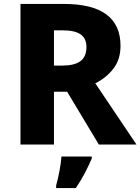

<svg xmlns="http://www.w3.org/2000/svg" viewBox="-20 -734 713 975"><path d="M304 -714Q592 -714 592 -501Q592 -432 555.5 -385Q519 -338 464 -311L673 0H482L321 -268H254V0H84V-714ZM297 -580H254V-401H297Q358 -401 388.5 -423.5Q419 -446 419 -495Q419 -538 390 -559Q361 -580 297 -580ZM446 71Q430 108 411 144.5Q392 181 365 221H265V208Q274 177 282 134.5Q290 92 292 61H446Z"/></svg>

Font: Noto Sans Kannada ExtraBold
Style: Regular
Weight: 800
Designer: Jelle Bosma - Monotype Design Team
Foundry: Monotype Imaging Inc.
Version: Version 2.005; ttfautohint (v1.8.4.7-5d5b)